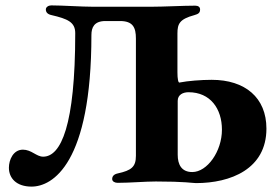

<svg xmlns="http://www.w3.org/2000/svg" viewBox="-20 -675 1035 712"><path d="M97 17C175 17 319 -68 319 -545C319 -573 329 -597 371 -597H425C473 -597 484 -573 484 -532V-97C484 -56 467 -43 417 -32C403 -29 396 -22 396 -11C396 -2 406 3 416 3C462 3 518 -2 558 -2C665 -2 695 4 707 4C835 4 968 -48 968 -198C968 -313 889 -379 765 -379C726 -379 676 -375 646 -369C641 -367 638 -382 638 -407V-551C638 -587 646 -604 701 -619C715 -623 722 -627 722 -640C722 -649 715 -654 704 -654C660 -654 586 -650 541 -650H325C282 -650 211 -655 170 -655C160 -655 150 -649 150 -640C150 -629 157 -622 171 -619C231 -605 259 -593 259 -552C259 -209 206 -94 140 -94C127 -94 116 -101 105 -107C93 -114 80 -120 65 -120C29 -120 13 -82 13 -53C13 -15 40 17 97 17ZM693 -37C653 -37 639 -65 639 -101V-301C639 -324 659 -333 679 -333C760 -333 803 -272 803 -194C803 -113 748 -37 693 -37Z"/></svg>

Font: EB Garamond
Style: Bold
Weight: 700
Designer: Georg Duffner and Octavio Pardo
Foundry: Georg Duffner
Version: Version 1.000;PS 001.000;hotconv 1.0.88;makeotf.lib2.5.64775